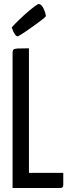

<svg xmlns="http://www.w3.org/2000/svg" viewBox="-20 -942 354 962"><path d="M43 0V-677Q43 -688 47 -693Q51 -698 68 -699Q85 -700 125 -700V-76H297V-16Q297 -6 292.5 -3Q288 0 281 0ZM70 -760Q61 -760 54 -771Q47 -782 43 -793.5Q39 -805 39 -805Q56 -824 77.5 -844.5Q99 -865 120 -883Q141 -901 155.5 -911.5Q170 -922 173 -922Q187 -922 197.5 -900.5Q208 -879 210 -861Q205 -854 187 -840.5Q169 -827 147 -811Q125 -795 104 -781Q83 -767 70 -760Z"/></svg>

Font: Yanone Kaffeesatz
Style: Regular
Weight: 400
Designer: Yanone (Cyrillic: Daniel Pouzeot, Huerta Tipografica, and Cyreal)
Foundry: Yanone
Version: Version 2.003